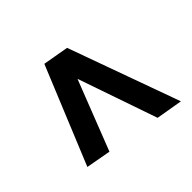

<svg xmlns="http://www.w3.org/2000/svg" viewBox="-126 -783 1003 1003"><g transform="rotate(45 375.0 -282.0)"><path d="M606 12 66 -210 91 -353 709 -576 684 -429 244 -277 631 -126Z"/></g></svg>

Font: Archivo Expanded Black
Style: Italic
Weight: 900
Width: 7
Italic angle: -10°
Designer: Hector Gatti
Foundry: Omnibus-Type
Version: Version 2.001